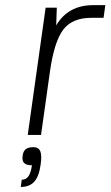

<svg xmlns="http://www.w3.org/2000/svg" viewBox="-20 -530 434 754"><path d="M338.9 -460Q263.2 -460 228 -413.1Q192.9 -366.2 176.3 -250L141.1 0H88.9L159.2 -500H203.1L200.7 -430.2Q247.6 -509.8 345.7 -509.8H393.6L386.7 -460ZM139.6 116.2Q133.3 162.6 114.7 183.3Q96.2 204.1 61.5 204.1L65.4 175.8Q82 175.8 91.6 162.4Q101.1 148.9 105.5 119.1Q83.5 119.1 74.7 110.1Q65.9 101.1 68.8 81.1Q71.3 63.5 81.3 55.7Q91.3 47.9 111.3 47.9Q131.3 47.9 138.2 64Q145 80.1 139.6 116.2Z"/></svg>

Font: Fivo Sans Light
Style: Regular
Weight: 300
Designer: Alexander Slobzheninov
Foundry: Alexander Slobzheninov
Version: 1.0